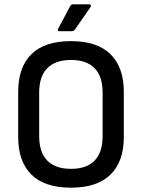

<svg xmlns="http://www.w3.org/2000/svg" viewBox="-20 -856 655 887"><path d="M308 11Q186 11 125 -49.5Q64 -110 64 -223V-431Q64 -545 125 -605.5Q186 -666 308 -666Q429 -666 490.5 -605.5Q552 -545 552 -431V-223Q552 -110 490.5 -49.5Q429 11 308 11ZM308 -76Q380 -76 417 -114Q454 -152 454 -227V-428Q454 -503 417 -541Q380 -579 308 -579Q236 -579 198.5 -541Q161 -503 161 -428V-227Q161 -152 198.5 -114Q236 -76 308 -76ZM253 -712Q248 -712 247 -715Q246 -718 248 -722L305 -829Q310 -836 317 -836H393Q398 -836 399.5 -832.5Q401 -829 398 -823L325 -718Q320 -712 312 -712Z"/></svg>

Font: Sofia Sans Semi Condensed SemiBold
Style: Regular
Weight: 600
Designer: Botio Nikoltchev, Ani Petrova
Foundry: lettersoup
Version: Version 4.100